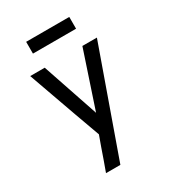

<svg xmlns="http://www.w3.org/2000/svg" viewBox="-219 -826 1037 1157"><g transform="rotate(-30 300.0 -248.0)"><path d="M171 215Q185 177 198.5 139Q212 101 225 63L251 -9L188 -183L68 -520H169L301 -130L431 -520H532L271 215ZM150 -629V-711H450V-629Z"/></g></svg>

Font: Iosevka Custom Medium Extended
Style: Regular
Weight: 500
Width: 7
Monospace: yes
Designer: Belleve Invis
Foundry: Belleve Invis
Version: Version 11.2.4; ttfautohint (v1.8.4)